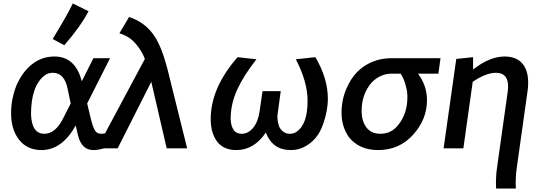

<svg xmlns="http://www.w3.org/2000/svg" viewBox="-20 -856 3114 1108"><path d="M519 10Q550 10 589 -3L588 -87Q578 -84 563 -84Q541 -84 529.5 -101Q518 -118 506 -163L483 -259L615 -520H519L452 -387Q415 -530 294 -530Q223 -530 166.5 -486.5Q110 -443 75 -363Q44 -285 44 -204Q44 -107 91 -48.5Q138 10 219 10Q338 10 417 -132L430 -75Q451 10 519 10ZM236 -84Q163 -84 159 -196Q159 -361 238 -421Q258 -436 285 -436Q353 -436 371 -340L388 -259L348 -180Q302 -84 236 -84ZM351 -595Q444 -702 491 -791L400 -836Q374 -779 284 -631Z M1060 0 946 -459Q914 -582 873 -645Q820 -727 725 -758L669 -664Q727 -646 762 -605Q799 -562 816 -516L540 0H659L853 -384L942 0Z M1657 10Q1704 10 1739 -10Q1813 -49 1844 -138Q1872 -216 1872 -287Q1872 -404 1800 -526L1687 -514Q1755 -384 1755 -274Q1755 -139 1692 -96Q1676 -84 1652 -84Q1614 -84 1592 -123Q1581 -153 1581 -181Q1581 -196 1584 -211L1600 -330H1495L1478 -213Q1469 -152 1440.5 -118Q1412 -84 1375 -84Q1355 -84 1338 -95Q1313 -119 1311 -169Q1311 -256 1348.5 -338Q1386 -420 1460 -514L1351 -526Q1196 -349 1196 -169Q1196 -88 1233 -39Q1270 10 1344 10Q1446 10 1514 -91Q1553 10 1657 10Z M2162 10Q2284 10 2364 -78.5Q2444 -167 2444 -278Q2444 -362 2392 -431H2510L2522 -520H2238Q2156 -520 2089.5 -479Q2023 -438 1987 -361Q1951 -290 1951 -206Q1951 -125 1993 -65Q2053 10 2162 10ZM2175 -84Q2123 -84 2095 -120Q2067 -156 2067 -217Q2067 -313 2125 -380Q2175 -431 2241 -431H2292Q2313 -400 2324 -352Q2331 -327 2331 -295Q2331 -201 2279 -136Q2239 -84 2175 -84Z M2957 232 2956 199 2957 166Q2957 147 2964 99L3024 -327Q3028 -352 3028 -379Q3028 -452 2993 -491Q2958 -530 2892 -530Q2806 -530 2710 -455V-526L2613 -516L2540 0H2654L2708 -384Q2785 -436 2842 -436Q2912 -436 2912 -358Q2912 -341 2909 -320L2850 99Q2843 147 2843 166L2842 199L2843 232Z"/></svg>

Font: Brisa Sans Medium
Style: Italic
Weight: 600
Italic angle: -8°
Designer: Dalton Maag Ltd
Foundry: Dalton Maag Ltd
Version: Version 1.101;July 10, 2019;FontCreator 11.5.0.2425 64-bit